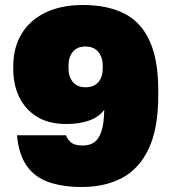

<svg xmlns="http://www.w3.org/2000/svg" viewBox="-20 -734 690 768"><path d="M307 14Q231 14 175 -5.5Q119 -25 87 -70.5Q55 -116 48 -193H244Q251 -174 265.5 -163Q280 -152 312 -152Q338 -152 356.5 -164.5Q375 -177 385.5 -208Q396 -239 397 -295Q376 -266 337 -252Q298 -238 245 -238Q175 -238 128 -267Q81 -296 57 -345.5Q33 -395 33 -458V-468Q33 -544 66.5 -599Q100 -654 162.5 -684Q225 -714 311 -714Q410 -714 477 -680Q544 -646 578.5 -570.5Q613 -495 613 -373V-353Q613 -221 575.5 -140.5Q538 -60 469.5 -23Q401 14 307 14ZM322 -385Q356 -385 373.5 -405.5Q391 -426 391 -461V-471Q391 -505 373 -526.5Q355 -548 322 -548Q289 -548 271.5 -527Q254 -506 254 -471V-461Q254 -427 271.5 -406Q289 -385 322 -385Z"/></svg>

Font: Golos Text ExtraBold
Style: Regular
Weight: 800
Designer: A.Korolkova, Vitaly Kuzmin
Foundry: ParaType Ltd
Version: Version 2.004